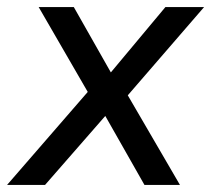

<svg xmlns="http://www.w3.org/2000/svg" viewBox="-43 -521 595 541"><path d="M-23 0 219 -279 221 -233 66 -501H165L275 -307H261L423 -501H532L302 -235L301 -280L464 0H364L247 -206L263 -205L84 0Z"/></svg>

Font: Nunitoga
Style: Medium Italic
Weight: 500
Italic angle: -9°
Designer: Vernon Adams
Foundry: Vernon Adams
Version: Version 1.0